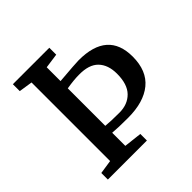

<svg xmlns="http://www.w3.org/2000/svg" viewBox="-153 -669 786 786"><g transform="rotate(-45 240.5 -275.5)"><path d="M33 0V-38L93 -47V-502L34 -511V-551H245V-511L181 -502V-422Q277 -430 294 -430Q461 -430 461 -284Q461 -202 411 -161Q361 -120 270 -120Q212 -120 181 -123V-47L259 -38V0ZM260 -160Q308 -160 337 -189.5Q366 -219 366 -280Q366 -331 338.5 -359.5Q311 -388 252 -387Q223 -387 181 -380V-163Q209 -160 260 -160Z"/></g></svg>

Font: Aikya Medium
Style: Regular
Weight: 500
Designer: Neelakash Kshetrimayum (Latin subset based on Merriweather by Eben Sorkin)
Foundry: Brand New Type
Version: Version 1.00 b005